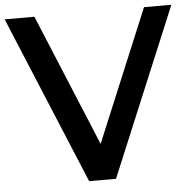

<svg xmlns="http://www.w3.org/2000/svg" viewBox="-75 -832 880 886"><g transform="rotate(-5 365.0 -389.0)"><path d="M426.7 0H302.2L-21.1 -777.8H116.7L370 -166.7L624.4 -777.8H751.1Z"/></g></svg>

Font: Paperlogy 6 SemiBold
Style: Regular
Weight: 600
Designer: redesigned by Lee Juim, glyphs from Gmarket Sans & Montserrat
Foundry: PT&
Version: Version 1.001